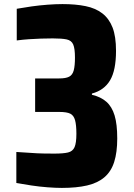

<svg xmlns="http://www.w3.org/2000/svg" viewBox="-20 -837 655 940"><path d="M283 83Q253 83 213 80Q173 77 133.5 71Q94 65 60 59V-93Q98 -91 130.5 -88.5Q163 -86 192 -85.5Q221 -85 245 -85Q290 -85 313 -90.5Q336 -96 345 -116.5Q354 -137 354 -182Q354 -225 347.5 -248.5Q341 -272 324 -280.5Q307 -289 270 -289H152V-453H270Q302 -453 318.5 -461.5Q335 -470 341 -492.5Q347 -515 347 -555Q347 -599 338.5 -619Q330 -639 306.5 -644Q283 -649 238 -649Q210 -649 180.5 -648Q151 -647 121.5 -645Q92 -643 62 -639V-794Q95 -800 134 -805.5Q173 -811 213 -814Q253 -817 286 -817Q350 -817 399 -807Q448 -797 481 -771.5Q514 -746 531 -702.5Q548 -659 548 -588Q548 -493 519 -444Q490 -395 430 -379V-373Q473 -363 500.5 -339Q528 -315 541 -272Q554 -229 554 -159Q554 -91 539 -44Q524 3 491 31Q458 59 406.5 71Q355 83 283 83Z"/></svg>

Font: Farlight84_Sys_V01
Style: Bold
Weight: 700
Designer: Monotype Design Team, Nadine Chahine and Nizar Qandah
Foundry: Monotype Imaging Inc.
Version: Version 2.004;October 31, 2024;FontCreator 14.0.0.2814 64-bi